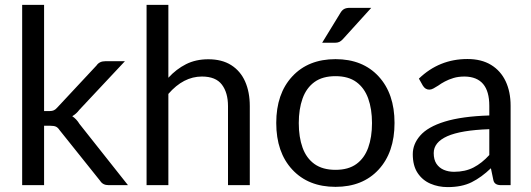

<svg xmlns="http://www.w3.org/2000/svg" viewBox="-20 -756 2170 784"><path d="M502.5 0H423Q400 0 389 -17.5L223 -225Q216.5 -235 208.5 -238.8Q200.5 -242.5 185.5 -242.5H160V0H70.5V-736H160V-302.5H183Q193.5 -302.5 200.2 -305.8Q207 -309 214 -317L374 -488.5Q386 -506 409.5 -506H490L304 -307.5Q291.5 -291 275 -281.5Q292.5 -270 304.5 -250Z M1000 0H911V-322.5Q911 -377.5 886 -410.5Q861 -443.5 804.5 -443.5Q729 -443.5 667.5 -372.5V0H578.5V-736H667.5V-438.5Q700 -474 739.8 -494Q779.5 -514 830.5 -514Q886.5 -514 924.2 -490Q962 -466 981 -423Q1000 -380 1000 -322.5Z M1350 7Q1239 7 1173.5 -63.5Q1108 -134 1108 -254Q1108 -373.5 1173.5 -444Q1239 -514.5 1350 -514.5Q1461 -514.5 1526 -444Q1591 -373.5 1591 -254Q1591 -134 1526 -63.5Q1461 7 1350 7ZM1350 -62.5Q1402.5 -62.5 1435.2 -86.2Q1468 -110 1483.5 -153Q1499 -196 1499 -253.5Q1499 -310.5 1483.5 -353.8Q1468 -397 1435.2 -421Q1402.5 -445 1350 -445Q1297 -445 1264 -421Q1231 -397 1215.5 -353.8Q1200 -310.5 1200 -253.5Q1200 -196 1215.5 -153Q1231 -110 1264.2 -86.2Q1297.5 -62.5 1350 -62.5ZM1348.5 -581.5H1295.5L1369.5 -702.5Q1376 -714 1384.8 -719Q1393.5 -724 1409 -724H1496L1379.5 -595.5Q1372.5 -588 1365.5 -584.8Q1358.5 -581.5 1348.5 -581.5Z M1808 8Q1770 8 1737.5 -6Q1705 -20 1685.2 -49.8Q1665.5 -79.5 1665.5 -126.5Q1665.5 -167.5 1695.5 -202Q1726.5 -238 1796.2 -259.5Q1866 -281 1978 -284.5V-324Q1978 -442 1877.5 -443.5Q1851.5 -443.5 1831.8 -437.5Q1812 -431.5 1796.5 -423.2Q1781 -415 1769.5 -406.5Q1758.5 -399.5 1749.8 -394.8Q1741 -390 1733 -390Q1716.5 -390 1706.5 -406.5L1690.5 -435Q1773.5 -515 1888.5 -515Q1946 -515 1985.2 -491Q2024.5 -467 2044.8 -424Q2065 -381 2065 -324V0H2025.5Q1998.5 0 1994.5 -21L1984.5 -69Q1946 -32 1906 -12Q1866 8 1808 8ZM1834 -54.5Q1879.5 -54.5 1913.8 -72.2Q1948 -90 1978 -123V-228.5Q1862 -224.5 1806.5 -199.8Q1751 -175 1751 -131Q1751 -104 1762.2 -87.2Q1773.5 -70.5 1792.2 -62.5Q1811 -54.5 1834 -54.5Z"/></svg>

Font: Verano Sans
Style: Regular
Weight: 400
Designer: Lukasz Dziedzic with Adam Twardoch and Botio Nikoltchev
Foundry: tyPoland Lukasz Dziedzic
Version: Version 3.001;December 28, 2019;FontCreator 12.0.0.2547 64-b